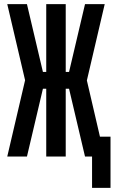

<svg xmlns="http://www.w3.org/2000/svg" viewBox="-20 -755 553 926"><path d="M424 151V0H390L313 -327H297V0H203V-327H187L110 0H15L101 -368L15 -735H110L187 -408H203V-735H297V-408H313L390 -735H485L399 -367L462 -96H513V151Z"/></svg>

Font: Iosevka SS18
Style: Bold
Weight: 700
Monospace: yes
Designer: Belleve Invis
Foundry: Belleve Invis
Version: Version 25.1.1; ttfautohint (v1.8.4)